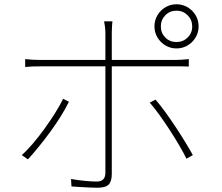

<svg xmlns="http://www.w3.org/2000/svg" viewBox="-20 -852 1040 900"><path d="M734 -728Q734 -697 755 -676Q776 -655 807 -655Q838 -655 859.5 -676Q881 -697 881 -728Q881 -759 859.5 -780.5Q838 -802 807 -802Q776 -802 755 -780.5Q734 -759 734 -728ZM704 -728Q704 -757 718 -780.5Q732 -804 755.5 -818Q779 -832 807 -832Q836 -832 859.5 -818Q883 -804 897 -780.5Q911 -757 911 -728Q911 -700 897 -676.5Q883 -653 859.5 -639Q836 -625 807 -625Q779 -625 755.5 -639Q732 -653 718 -676.5Q704 -700 704 -728ZM507 -752Q506 -745 505.5 -735.5Q505 -726 504.5 -716Q504 -706 504 -697Q504 -674 504 -641.5Q504 -609 504 -578.5Q504 -548 504 -528Q504 -508 504 -468Q504 -428 504 -377.5Q504 -327 504 -274Q504 -221 504 -172.5Q504 -124 504 -88Q504 -52 504 -37Q504 -2 489.5 13Q475 28 437 28Q422 28 399 27Q376 26 353.5 24.5Q331 23 315 22L313 -13Q347 -7 379.5 -4Q412 -1 433 -1Q454 -1 464 -11.5Q474 -22 474 -42Q474 -60 474 -99Q474 -138 474 -188.5Q474 -239 474 -293.5Q474 -348 474 -397Q474 -446 474 -481Q474 -516 474 -528Q474 -545 474 -576.5Q474 -608 474 -641.5Q474 -675 474 -697Q474 -711 472 -727Q470 -743 468 -752ZM98 -575Q118 -573 132.5 -572Q147 -571 171 -571Q183 -571 220.5 -571Q258 -571 312 -571Q366 -571 427.5 -571Q489 -571 550.5 -571Q612 -571 665 -571Q718 -571 754 -571Q790 -571 800 -571Q814 -571 831 -572Q848 -573 865 -575V-540Q849 -541 833 -541Q817 -541 801 -541Q791 -541 755 -541Q719 -541 666 -541Q613 -541 551.5 -541Q490 -541 428.5 -541Q367 -541 313 -541Q259 -541 221.5 -541Q184 -541 172 -541Q149 -541 133 -540.5Q117 -540 98 -538ZM303 -375Q288 -344 265 -307Q242 -270 214.5 -232.5Q187 -195 160 -162Q133 -129 111 -105L82 -125Q107 -147 135 -180Q163 -213 190 -250.5Q217 -288 239.5 -324Q262 -360 276 -389ZM709 -385Q730 -361 754 -328Q778 -295 802.5 -258Q827 -221 848 -186.5Q869 -152 884 -125L854 -108Q841 -135 820.5 -170Q800 -205 776 -242Q752 -279 727.5 -313Q703 -347 682 -371Z"/></svg>

Font: Noto Sans TC Thin
Style: Regular
Weight: 100
Designer: Ryoko NISHIZUKA 西塚涼子 (kana, bopomofo & ideographs); Paul D. Hunt (Latin, Greek & Cyrillic); Sandoll Communications 산돌커뮤니
Foundry: Adobe
Version: Version 2.004-H2;hotconv 1.0.118;makeotfexe 2.5.65603